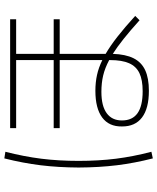

<svg xmlns="http://www.w3.org/2000/svg" viewBox="62 -806 739 904"><g transform="rotate(-90 432.0 -353.5)"><path d="M289.1 -149.4Q288.1 -210.4 331.3 -242.4Q374.5 -274.4 457 -274.4Q496.6 -274.4 531.2 -266.8Q565.9 -259.3 601.6 -241.7V-442.4H281.2V-470.7H601.6V-647.5H281.2V-675.8H793.9V-647.5H630.9V-470.7H793.9V-442.4H630.9V-226.1Q668 -204.6 711.2 -170.9Q754.4 -137.2 809.6 -86.9L789.1 -66.4Q692.9 -153.3 630.9 -192.4Q628.9 -132.3 610.4 -95Q591.8 -57.6 554.2 -40Q516.6 -22.5 457 -22.5Q374 -22.5 331.3 -54.9Q288.6 -87.4 289.1 -149.4ZM95.7 -353.5Q96.2 -448.7 106.4 -532.2Q116.7 -615.7 138.7 -703.1L169.9 -698.2Q147.5 -610.8 137.2 -528.8Q127 -446.8 127 -353.5Q127 -259.3 137.2 -177.7Q147.5 -96.2 169.9 -10.7L138.7 -3.9Q116.7 -89.8 106.4 -173.3Q96.2 -256.8 95.7 -353.5ZM455.1 -51.8Q508.3 -51.8 540.3 -67.1Q572.3 -82.5 586.9 -116Q601.6 -149.4 601.6 -205.1V-209.5Q564 -229.5 528.8 -237.8Q493.7 -246.1 452.1 -246.1Q385.7 -246.1 351.6 -221.2Q317.4 -196.3 317.4 -149.4Q317.4 -100.1 351.6 -75.9Q385.7 -51.8 455.1 -51.8Z"/></g></svg>

Font: Pretendard GOV Thin
Style: Regular
Weight: 100
Designer: Base glyphs from Inter by Rasmus Andersson; Hangeul glyphs from Noto Sans CJK(Source Han Sans) by Jang Soo-young and Kan
Foundry: Kil Hyung-jin
Version: Version 1.309